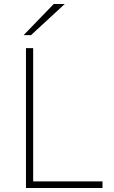

<svg xmlns="http://www.w3.org/2000/svg" viewBox="-20 -941 573 961"><path d="M110 0V-700H146V-33H493V0ZM98 -765 249 -921H304L135 -765Z"/></svg>

Font: Overpass Thin
Style: Regular
Weight: 250
Designer: Delve Withrington, Dave Bailey, Thomas Jockin
Foundry: Delve Fonts LLC
Version: Version 4.000